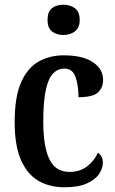

<svg xmlns="http://www.w3.org/2000/svg" viewBox="-20 -782 488 812"><path d="M253 10Q190 10 143 -17Q96 -44 69 -104.5Q42 -165 42 -265Q42 -373 69.5 -434.5Q97 -496 144 -522Q191 -548 249 -548Q330 -548 373 -519Q416 -490 416 -444Q416 -411 394.5 -391Q373 -371 312 -371Q312 -420 299.5 -456Q287 -492 252 -492Q225 -492 205 -472Q185 -452 174 -403Q163 -354 163 -266Q163 -162 189 -108.5Q215 -55 274 -55Q318 -55 348.5 -78.5Q379 -102 394 -136Q415 -122 415 -94Q415 -71 399.5 -47Q384 -23 348 -6.5Q312 10 253 10ZM248 -634Q219 -634 200 -649Q181 -664 181 -698Q181 -733 200 -747.5Q219 -762 248 -762Q276 -762 296.5 -747.5Q317 -733 317 -698Q317 -664 296.5 -649Q276 -634 248 -634Z"/></svg>

Font: Noto Serif Khmer Condensed SemiBold
Style: Regular
Weight: 600
Width: 3
Designer: Danh Hong and the Monotype Design Team
Foundry: Monotype Imaging Inc.
Version: Version 2.004; ttfautohint (v1.8.4.7-5d5b)